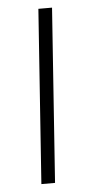

<svg xmlns="http://www.w3.org/2000/svg" viewBox="-48 -642 316 672"><g transform="rotate(-5 110.0 -306.0)"><path d="M70 0 113 -612H161L118 0Z"/></g></svg>

Font: Ancizar Sans Thin
Style: Italic
Weight: 100
Italic angle: -4°
Designer: Cesar Puertas, Viviana Monsalve, Julian Moncada, Julian Prieto, Jose Castro, Mariel Hernandez, Felipe Aragon, Sara Alarc
Version: Version 8.100